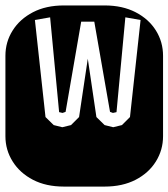

<svg xmlns="http://www.w3.org/2000/svg" viewBox="-22 -689 622 709"><path d="M213.9 0Q147.9 0 99.6 -25.1Q51.3 -50.3 24.7 -92.8Q-2 -135.3 -2 -186V-482.9Q-2 -534.2 24.7 -576.4Q51.3 -618.7 99.6 -643.8Q147.9 -668.9 213.9 -668.9H364.3Q430.2 -668.9 478.8 -643.8Q527.3 -618.7 553.7 -576.4Q580.1 -534.2 580.1 -482.9V-186Q580.1 -135.3 553.7 -92.8Q527.3 -50.3 478.8 -25.1Q430.2 0 364.3 0ZM208 -219.2 240.2 -227.1 270 -256.8 302.2 -472.2 334 -256.8 364.3 -227.1 396 -219.2 428.2 -227.1 458 -256.8 497.1 -615.2 440.9 -625 408.2 -274.9 395 -272 384.3 -275.9 326.2 -608.9H277.8L220.2 -275.9L209 -272L196.3 -274.9L163.1 -625L106.9 -615.2L146 -256.8L176.3 -227.1Z"/></svg>

Font: Monofett
Style: Regular
Weight: 400
Designer: Vernon Adams
Foundry: Vernon Adams
Version: Version 1.100; ttfautohint (v1.8.4.7-5d5b);gftools[0.9.28]